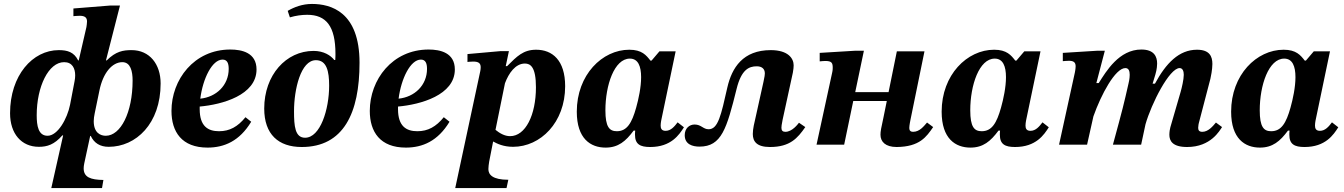

<svg xmlns="http://www.w3.org/2000/svg" viewBox="-20 -733 6813 973"><path d="M497 220 504 179C440 178 404 166 404 120C404 113 405 105 407 95L437 -44H440C457 -8 487 11 531 11C669 11 794 -106 794 -310C794 -408 738 -479 647 -479C604 -479 567 -473 521 -427H517L588 -705H539L352 -690V-651C352 -651 369 -653 384 -653C410 -653 421 -644 421 -624C421 -617 419 -602 418 -596L379 -427H376C355 -469 322 -479 278 -479C145 -479 31 -351 31 -159C31 -56 88 11 177 11C219 11 255 0 296 -47H300L240 220ZM516 -45C491 -45 455 -58 455 -119C455 -130 457 -146 460 -159L484 -275C502 -363 548 -418 600 -418C642 -418 652 -371 652 -325C652 -162 591 -45 516 -45ZM221 -45C174 -45 166 -96 166 -149C166 -294 226 -418 305 -418C346 -418 361 -387 361 -351C361 -342 360 -332 358 -322L335 -202C321 -132 273 -45 221 -45Z M1032 15C1116 15 1194 -18 1253 -116L1224 -139C1185 -91 1144 -68 1090 -68C1034 -68 992 -93 992 -180C992 -184 992 -188 992 -193C1106 -203 1280 -251 1280 -381C1280 -466 1206 -482 1147 -482C963 -482 849 -329 849 -171C849 -65 901 15 1032 15ZM995 -233C1008 -335 1055 -431 1108 -431C1131 -431 1139 -413 1139 -384C1139 -300 1075 -241 995 -233Z M1509 12C1721 12 1802 -160 1802 -415C1802 -673 1657 -713 1561 -713C1512 -713 1471 -697 1438 -678L1449 -645C1480 -654 1509 -658 1537 -658C1633 -658 1680 -600 1680 -460C1680 -456 1680 -441 1679 -429H1674C1656 -452 1621 -475 1569 -475C1430 -475 1319 -353 1319 -183C1319 -52 1391 12 1509 12ZM1526 -35C1475 -35 1470 -94 1470 -169C1470 -280 1504 -428 1581 -428C1636 -428 1648 -371 1648 -299C1648 -178 1603 -35 1526 -35Z M2037 15C2121 15 2199 -18 2258 -116L2229 -139C2190 -91 2149 -68 2095 -68C2039 -68 1997 -93 1997 -180C1997 -184 1997 -188 1997 -193C2111 -203 2285 -251 2285 -381C2285 -466 2211 -482 2152 -482C1968 -482 1854 -329 1854 -171C1854 -65 1906 15 2037 15ZM2000 -233C2013 -335 2060 -431 2113 -431C2136 -431 2144 -413 2144 -384C2144 -300 2080 -241 2000 -233Z M2580 11C2719 11 2844 -112 2844 -296C2844 -428 2779 -481 2697 -481C2632 -481 2600 -448 2550 -398H2543L2559 -474H2517L2349 -459V-419C2349 -419 2365 -421 2378 -421C2406 -421 2416 -412 2416 -392C2416 -385 2415 -379 2414 -373L2287 220H2547L2556 178C2476 178 2455 152 2455 124C2455 116 2457 96 2459 86L2479 -16C2499 -5 2531 11 2580 11ZM2491 -75 2539 -311C2558 -362 2592 -411 2640 -411C2668 -411 2696 -394 2696 -291C2696 -150 2643 -43 2565 -43C2537 -43 2512 -58 2491 -75Z M3049 15C3113 15 3151 -17 3191 -71H3199C3198 -63 3198 -56 3198 -50C3198 -2 3224 12 3275 12C3381 12 3422 -50 3446 -88L3414 -113C3398 -92 3380 -70 3353 -70C3332 -70 3328 -83 3328 -97C3328 -112 3333 -133 3333 -133L3404 -473H3322L3282 -426H3276C3255 -453 3233 -481 3169 -481C3032 -481 2903 -354 2903 -167C2903 -30 2973 15 3049 15ZM3106 -68C3068 -68 3048 -90 3048 -174C3048 -301 3093 -436 3172 -436C3214 -436 3229 -397 3229 -342C3229 -291 3216 -231 3204 -188C3182 -109 3157 -68 3106 -68Z M3525 10C3637 10 3663 -82 3713 -283C3737 -380 3775 -397 3815 -397C3840 -397 3856 -385 3856 -361C3856 -354 3855 -346 3849 -318L3810 -142C3803 -111 3795 -81 3795 -54C3795 -16 3815 12 3882 12C3984 12 4022 -33 4061 -89L4029 -111C4022 -102 3994 -65 3960 -65C3947 -65 3940 -71 3940 -85C3940 -92 3941 -101 3946 -126L3998 -365C4001 -381 4002 -394 4002 -402C4002 -437 3974 -479 3886 -479C3745 -479 3689 -390 3666 -290C3634 -148 3619 -78 3571 -78C3543 -78 3534 -102 3500 -102C3474 -102 3450 -83 3450 -48C3450 -1 3490 10 3525 10Z M4524 12C4641 11 4675 -40 4709 -89L4678 -112C4662 -94 4641 -65 4607 -65C4595 -65 4588 -71 4588 -84C4588 -98 4594 -126 4594 -126L4665 -473H4525L4483 -266H4314L4358 -476H4315L4134 -465V-422C4146 -423 4154 -424 4163 -424C4196 -424 4200 -413 4200 -389C4200 -387 4200 -376 4197 -364L4118 0H4258L4304 -221H4474L4458 -142C4445 -83 4442 -67 4442 -50C4442 -15 4467 12 4524 12Z M4898 15C4962 15 5000 -17 5040 -71H5048C5047 -63 5047 -56 5047 -50C5047 -2 5073 12 5124 12C5230 12 5271 -50 5295 -88L5263 -113C5247 -92 5229 -70 5202 -70C5181 -70 5177 -83 5177 -97C5177 -112 5182 -133 5182 -133L5253 -473H5171L5131 -426H5125C5104 -453 5082 -481 5018 -481C4881 -481 4752 -354 4752 -167C4752 -30 4822 15 4898 15ZM4955 -68C4917 -68 4897 -90 4897 -174C4897 -301 4942 -436 5021 -436C5063 -436 5078 -397 5078 -342C5078 -291 5065 -231 5053 -188C5031 -109 5006 -68 4955 -68Z M5996 12C6117 12 6161 -72 6173 -89L6142 -112C6126 -93 6103 -65 6073 -65C6058 -65 6052 -72 6052 -85C6052 -95 6055 -108 6055 -108L6114 -334C6116 -342 6124 -381 6124 -409C6124 -447 6110 -481 6046 -481C5955 -481 5889 -413 5833 -309H5821L5835 -355C5836 -358 5844 -385 5844 -411C5844 -446 5829 -482 5764 -482C5651 -482 5586 -372 5548 -312H5536L5579 -476H5542L5366 -465V-423C5366 -423 5386 -425 5397 -425C5423 -425 5431 -415 5431 -397C5431 -384 5427 -365 5427 -365L5347 0H5489L5521 -143C5560 -254 5632 -388 5683 -388C5700 -388 5705 -373 5705 -354C5705 -335 5700 -313 5699 -310C5675 -204 5671 -187 5620 0H5763L5785 -103C5815 -208 5906 -388 5958 -388C5974 -388 5979 -371 5979 -354C5979 -330 5969 -288 5963 -267L5911 -88C5909 -82 5906 -64 5906 -50C5906 -19 5922 12 5996 12Z M6365 15C6429 15 6467 -17 6507 -71H6515C6514 -63 6514 -56 6514 -50C6514 -2 6540 12 6591 12C6697 12 6738 -50 6762 -88L6730 -113C6714 -92 6696 -70 6669 -70C6648 -70 6644 -83 6644 -97C6644 -112 6649 -133 6649 -133L6720 -473H6638L6598 -426H6592C6571 -453 6549 -481 6485 -481C6348 -481 6219 -354 6219 -167C6219 -30 6289 15 6365 15ZM6422 -68C6384 -68 6364 -90 6364 -174C6364 -301 6409 -436 6488 -436C6530 -436 6545 -397 6545 -342C6545 -291 6532 -231 6520 -188C6498 -109 6473 -68 6422 -68Z"/></svg>

Font: STIX Two Text
Style: Bold Italic
Weight: 700
Italic angle: -12°
Designer: Ross Mills, John Hudson & Paul Hanslow, Tiro Typeworks Ltd; with prior portions MicroPress Inc. and Coen Hoffman, Elsevi
Foundry: Tiro Typeworks Ltd
Version: Version 2.13 b171